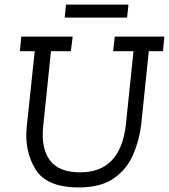

<svg xmlns="http://www.w3.org/2000/svg" viewBox="-20 -810 739 840"><path d="M269 -790H542L536 -733H263ZM482 -650H699L693 -586H631L598 -267Q590 -198 563 -134.5Q536 -71 479 -30.5Q422 10 324 10Q183 10 134.5 -70.5Q86 -151 97 -256L132 -586H67L73 -650H298L290 -586H203L169 -258Q159 -162 198 -109Q237 -56 331 -56Q508 -56 531 -267L564 -586H475Z"/></svg>

Font: Zilla Slab
Style: Italic
Weight: 400
Italic angle: -6°
Designer: Typotheque.com
Foundry: Typotheque type foundry
Version: Version 1.1; 2017; ttfautohint (v1.6)